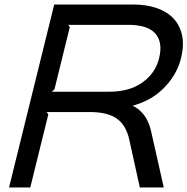

<svg xmlns="http://www.w3.org/2000/svg" viewBox="-20 -830 830 850"><path d="M705 0H599L552 -213Q538 -276 497 -305Q456 -334 377 -334H186L194 -324L114 0H20L220 -810H571Q626 -810 671.5 -795Q717 -780 746 -750.5Q775 -721 785.5 -676Q796 -631 781 -571Q771 -531 750 -497Q729 -463 701 -436Q673 -409 639 -390.5Q605 -372 570 -363L569 -361Q595 -349 616.5 -322Q638 -295 648 -253ZM684 -571Q694 -611 688 -639.5Q682 -668 663.5 -686Q645 -704 615.5 -712Q586 -720 549 -720H282L289 -710L221 -434L209 -424H465Q553 -424 610.5 -465Q668 -506 684 -571Z"/></svg>

Font: TypoPRO Sinkin Sans
Style: 400 Italic
Weight: 400
Italic angle: -112°
Designer: Keith Bates
Foundry: K-Type
Version: Sinkin Sans (version 1.0)  by Keith Bates   •   © 2014   www